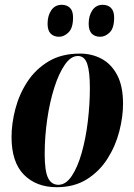

<svg xmlns="http://www.w3.org/2000/svg" viewBox="-20 -769 559 799"><path d="M216 10Q131 10 79.5 -42Q28 -94 28 -199Q28 -255 44 -316Q60 -377 94 -429Q128 -481 182 -513.5Q236 -546 313 -546Q362 -546 402.5 -524.5Q443 -503 467.5 -457Q492 -411 492 -337Q492 -283 476.5 -222.5Q461 -162 427.5 -109Q394 -56 341.5 -23Q289 10 216 10ZM223 0Q254 0 278.5 -36.5Q303 -73 320 -133Q337 -193 345.5 -264Q354 -335 354 -403Q354 -470 343 -503Q332 -536 304 -536Q275 -536 250 -500Q225 -464 206 -404.5Q187 -345 176.5 -272.5Q166 -200 166 -128Q166 -57 180 -28.5Q194 0 223 0ZM397 -616Q375 -616 362 -629Q349 -642 349 -670Q349 -704 364.5 -726.5Q380 -749 407 -749Q429 -749 442 -736Q455 -723 455 -696Q455 -652 436.5 -634Q418 -616 397 -616ZM226 -616Q204 -616 191 -629Q178 -642 178 -670Q178 -704 193.5 -726.5Q209 -749 237 -749Q258 -749 271 -736.5Q284 -724 284 -696Q284 -653 265.5 -634.5Q247 -616 226 -616Z"/></svg>

Font: Noto Serif Display ExtraCondensed ExtraBold
Style: Italic
Weight: 800
Width: 2
Italic angle: -12°
Designer: Monotype Design Team
Foundry: Monotype Imaging Inc.
Version: Version 2.009